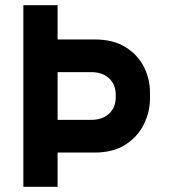

<svg xmlns="http://www.w3.org/2000/svg" viewBox="-20 -720 652 740"><path d="M70 0V-700H202V-568H344Q416 -568 463.5 -538.5Q511 -509 534.5 -462.5Q558 -416 558 -365V-341Q558 -289 534.5 -241Q511 -193 463.5 -162.5Q416 -132 344 -132H202V0ZM202 -258H331Q375 -258 400.5 -282Q426 -306 426 -344V-356Q426 -394 400.5 -418Q375 -442 331 -442H202Z"/></svg>

Font: Space Mono
Style: Bold
Weight: 700
Monospace: yes
Designer: Colophon Foundry + Benjamin Critton
Foundry: Colophon Foundry & Benjamin Critton
Version: Version 1.003; ttfautohint (v1.8.4.7-5d5b)